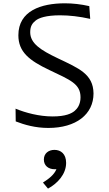

<svg xmlns="http://www.w3.org/2000/svg" viewBox="-20 -763 660 1160"><path d="M525 -649 519.5 -726C469 -737.5 419.5 -743 372 -743C229 -743 91 -698 91 -550C91 -449.5 156.5 -397.5 278 -340C405 -279.5 466.5 -256.5 466.5 -175C466.5 -132 447.5 -107 431 -93C412.5 -77.5 377 -59.5 298 -59.5C216.5 -59.5 134.5 -81.5 74 -106.5L75 -29.5C128 -9 193.5 10 272 10C439.5 10 545 -72 545 -198.5C543.5 -315.5 457 -350 329 -411C225 -460.5 162.5 -501 162.5 -568.5C162.5 -606 176.5 -623.5 195 -638.5C214.5 -654.5 258 -670.5 342.5 -670.5C399.5 -670.5 460 -663.5 525 -649ZM239.5 340 270 376.5C326.5 346 379.5 290 379.5 221C379.5 167 347.5 142.5 309 142.5C273.5 142.5 245 163.5 245 201C245 237 271.5 259.5 310.5 259.5C314 259.5 317.5 259.5 321 259C307 293 275.5 317 239.5 340Z"/></svg>

Font: Monaspace Argon Light
Style: Regular
Weight: 300
Designer: Riley Cran & the Lettermatic Team
Foundry: Lettermatic
Version: Version 1.000 (Monaspace Argon)